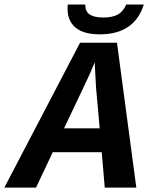

<svg xmlns="http://www.w3.org/2000/svg" viewBox="-71 -853 691 873"><path d="M548.8 0H405.3L391.6 -161.1H168.9L92.8 0H-51.3L293 -658.7H460.9ZM359.9 -569.8Q352.1 -549.8 337.2 -516.6Q322.3 -483.4 220.2 -269.5H382.3L365.7 -455.1L360.4 -552.7ZM382.8 -696.8Q310.5 -696.8 273.4 -726.8Q236.3 -756.8 236.3 -812.5Q236.3 -827.1 237.3 -832.5H316.9V-827.6Q316.9 -773.4 398.4 -773.4Q441.4 -773.4 465.8 -787.6Q490.2 -801.8 502.9 -832.5H583Q540 -696.8 382.8 -696.8Z"/></svg>

Font: Liberation Mono
Style: Bold Italic
Weight: 700
Italic angle: -12°
Monospace: yes
Designer: Steve Matteson
Foundry: Ascender Corporation
Version: Version 2.1.5